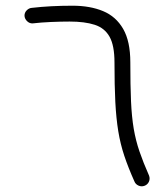

<svg xmlns="http://www.w3.org/2000/svg" viewBox="-20 -622 585 669"><path d="M65.4 -566.4Q64.9 -577.6 73 -585.9Q81.1 -594.2 91.8 -594.7Q155.8 -602.1 232.9 -602.1Q293.9 -602.1 339.1 -583.3Q384.3 -564.5 409.2 -521.2Q434.1 -478 434.1 -404.8Q434.1 -324.7 436.5 -269.5Q439 -214.4 446 -173.1Q453.1 -131.8 466.1 -94Q479 -56.2 499.5 -9.8Q503.4 1 498.8 11.2Q494.1 21.5 483.4 25.4Q473.1 29.3 462.6 24.7Q452.1 20 448.2 9.8Q426.8 -38.1 413.1 -79.1Q399.4 -120.1 392.1 -164.8Q384.8 -209.5 381.8 -266.6Q378.9 -323.7 378.9 -404.3Q378.9 -463.4 361.8 -493.9Q344.7 -524.4 310.1 -535.6Q275.4 -546.9 222.7 -546.9Q192.4 -546.9 157.7 -545.4Q123 -543.9 93.8 -540.5Q83 -540 74.7 -547.9Q66.4 -555.7 65.4 -566.4Z"/></svg>

Font: Mikhak Light
Style: Regular
Weight: 300
Designer: Amin Abedi
Version: Version 3.3